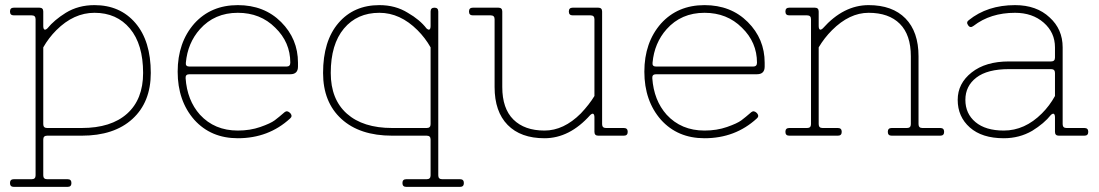

<svg xmlns="http://www.w3.org/2000/svg" viewBox="-20 -530 4292 750"><path d="M164 -30H299Q414 -30 476.5 -86Q539 -142 539 -245Q539 -357 487.5 -418.5Q436 -480 349 -480Q268 -480 200 -412Q170 -382 149 -345V-45Q149 -30 164 -30ZM299 0H164Q149 0 149 15V155Q149 170 164 170H244Q259 170 259 185Q259 200 244 200H34Q19 200 19 185Q19 170 34 170H104Q119 170 119 155V-455Q119 -470 104 -470H34Q19 -470 19 -485Q19 -500 34 -500H134Q149 -500 149 -485V-429Q149 -418 153 -415Q157 -412 165 -419Q192 -452 237 -480Q286 -510 349 -510Q449 -510 509 -440Q569 -370 569 -245Q569 -131 497.5 -65.5Q426 0 299 0Z M909 -20Q957 -20 997 -34Q1037 -48 1053 -60Q1069 -72 1092 -92Q1102 -100 1114 -88Q1124 -76 1113 -67Q1029 10 909 10Q804 10 739 -62Q674 -136 674 -250Q674 -364 739 -438Q804 -510 909 -510Q1012 -510 1078 -444Q1144 -378 1144 -285V-270Q1144 -240 1114 -240H720Q704 -240 705 -225Q711 -138 761 -82Q818 -20 909 -20ZM706 -285Q704 -270 720 -270H1099Q1114 -270 1114 -285Q1114 -365 1055 -422Q997 -480 909 -480Q818 -480 761 -416Q713 -362 706 -285Z M1662 -45V-345Q1641 -382 1611 -412Q1543 -480 1462 -480Q1375 -480 1323.5 -418.5Q1272 -357 1272 -245Q1272 -142 1335 -86Q1398 -30 1512 -30H1647Q1662 -30 1662 -45ZM1662 155V15Q1662 0 1647 0H1512Q1385 0 1313.5 -65.5Q1242 -131 1242 -245Q1242 -370 1302 -440Q1362 -510 1462 -510Q1525 -510 1573 -480Q1620 -453 1646 -419Q1654 -412 1658 -415Q1662 -418 1662 -429V-485Q1662 -500 1677 -500Q1692 -500 1692 -485V155Q1692 170 1707 170H1777Q1792 170 1792 185Q1792 200 1777 200H1567Q1552 200 1552 185Q1552 170 1567 170H1647Q1662 170 1662 155Z M1827 -500H1927Q1942 -500 1942 -485V-190Q1942 -106 1985.5 -63Q2029 -20 2107 -20Q2182 -20 2249 -87Q2282 -122 2302 -155V-455Q2302 -470 2287 -470H2217Q2202 -470 2202 -485Q2202 -500 2217 -500H2317Q2332 -500 2332 -485V-45Q2332 -30 2347 -30H2417Q2432 -30 2432 -15Q2432 0 2417 0H2317Q2302 0 2302 -15V-71Q2302 -82 2298 -85Q2294 -88 2286 -81Q2205 10 2107 10Q2014 10 1963 -42Q1912 -94 1912 -190V-455Q1912 -470 1897 -470H1827Q1812 -470 1812 -485Q1812 -500 1827 -500Z M2732 -20Q2780 -20 2820 -34Q2860 -48 2876 -60Q2892 -72 2915 -92Q2925 -100 2937 -88Q2947 -76 2936 -67Q2852 10 2732 10Q2627 10 2562 -62Q2497 -136 2497 -250Q2497 -364 2562 -438Q2627 -510 2732 -510Q2835 -510 2901 -444Q2967 -378 2967 -285V-270Q2967 -240 2937 -240H2543Q2527 -240 2528 -225Q2534 -138 2584 -82Q2641 -20 2732 -20ZM2529 -285Q2527 -270 2543 -270H2922Q2937 -270 2937 -285Q2937 -365 2878 -422Q2820 -480 2732 -480Q2641 -480 2584 -416Q2536 -362 2529 -285Z M3063 -30H3133Q3148 -30 3148 -45V-455Q3148 -470 3133 -470H3063Q3048 -470 3048 -485Q3048 -500 3063 -500H3163Q3178 -500 3178 -485V-429Q3178 -418 3182 -415Q3186 -412 3194 -419Q3275 -510 3373 -510Q3466 -510 3517 -458Q3568 -406 3568 -310V-45Q3568 -30 3583 -30H3653Q3668 -30 3668 -15Q3668 0 3653 0H3463Q3448 0 3448 -15Q3448 -30 3463 -30H3523Q3538 -30 3538 -45V-310Q3538 -394 3495 -437Q3452 -480 3373 -480Q3298 -480 3230 -412Q3200 -382 3178 -345V-45Q3178 -30 3193 -30H3253Q3268 -30 3268 -15Q3268 0 3253 0H3063Q3048 0 3048 -15Q3048 -30 3063 -30Z M4101 -155V-245Q4101 -260 4086 -260H3921Q3837 -260 3794 -227Q3751 -194 3751 -140Q3751 -86 3790.5 -53Q3830 -20 3901 -20Q3983 -20 4050 -87Q4080 -117 4101 -155ZM3945 -510Q4029 -510 4080 -462Q4131 -416 4131 -345V-45Q4131 -30 4146 -30H4216Q4231 -30 4231 -15Q4231 0 4216 0H4116Q4101 0 4101 -15V-71Q4101 -82 4097 -85Q4093 -88 4085 -81Q4059 -48 4012 -19Q3962 10 3901 10Q3816 10 3768.5 -32Q3721 -74 3721 -140Q3721 -204 3775.5 -247Q3830 -290 3921 -290H4086Q4101 -290 4101 -305V-345Q4101 -403 4057 -441.5Q4013 -480 3945 -480Q3849 -480 3783 -429Q3770 -419 3762 -431Q3753 -443 3764 -451Q3837 -510 3945 -510Z"/></svg>

Font: ClassicType
Style: Regular
Weight: 400
Version: Version 1.004